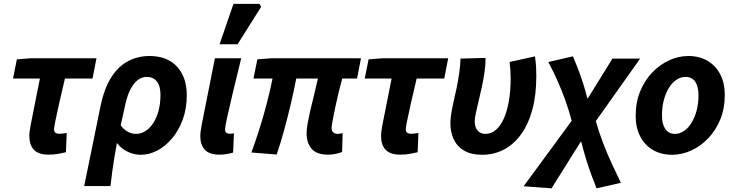

<svg xmlns="http://www.w3.org/2000/svg" viewBox="-20 -803 3867 1011"><path d="M235.8 11.3Q182.2 11.3 158.3 -14.6Q134.5 -40.5 134.5 -85.7Q134.5 -98.9 136.4 -113.3Q138.3 -127.7 141.8 -146.3L190.1 -389.4H48.5L68.9 -490.5L139.5 -496.1H488L467.2 -389.4H321.9Q304.5 -316.8 291.8 -259.9Q279 -203 271.8 -167.4Q264.6 -131.8 264.6 -122.6Q264.6 -109 272.2 -103.9Q279.8 -98.7 289.6 -98.7Q303.3 -98.7 312.9 -100.2Q322.5 -101.7 331.3 -102.7L327.1 -1.3Q311.4 2.5 288.2 6.9Q264.9 11.3 235.8 11.3Z M423.3 176.7 509 -242.6Q528.5 -337.6 566.2 -396.2Q603.9 -454.9 655.4 -481.5Q706.9 -508.1 767.3 -508.1Q860.4 -508.1 911.9 -452.5Q963.4 -396.8 963.4 -301.8Q963.4 -230.4 942 -172.6Q920.5 -114.8 885.3 -73.4Q850.2 -32.1 807.6 -10Q765 12 722.1 12Q685.5 12 652.3 -3.9Q619 -19.8 595.6 -50.1Q588 -9.6 582 27.7Q576 65 570.9 101.8Q565.7 138.7 561.7 176.7ZM696.1 -98Q721.5 -98 744.5 -112.1Q767.5 -126.1 785.8 -153.2Q804.2 -180.3 814.6 -218.5Q825 -256.6 825 -304.8Q825 -349.7 806 -373.9Q787 -398.1 752.1 -398.1Q728.4 -398.1 707 -382.9Q685.7 -367.6 668.3 -335.3Q650.9 -302.9 639.8 -252.6L615.5 -142.7Q628.1 -126.1 641.6 -116.4Q655.2 -106.6 669.2 -102.3Q683.2 -98 696.1 -98Z M1135.1 11.3Q1082.2 11.3 1058.5 -14.6Q1034.8 -40.5 1034.8 -85.7Q1034.8 -98.9 1036.7 -113.3Q1038.6 -127.7 1042.1 -146.3L1111.6 -496.1H1250Q1225 -393.8 1205.8 -313.7Q1186.5 -233.6 1175.8 -184Q1165 -134.5 1165 -122.6Q1165 -109 1172.3 -103.9Q1179.6 -98.7 1189.1 -98.7Q1193.7 -98.7 1199.7 -99.2Q1205.6 -99.7 1211.8 -101.1L1207.6 0.4Q1195.6 4.2 1177.2 7.7Q1158.7 11.3 1135.1 11.3ZM1136.2 -569.9 1209.4 -782.7H1346.5L1355.1 -767.2L1231.1 -569.9Z M1707.3 11.3Q1647.3 11.3 1620.9 -19.5Q1594.4 -50.3 1594.4 -102.4Q1594.4 -122.6 1600.4 -155.6Q1606.5 -188.7 1615.8 -228.9Q1625.2 -269.1 1635.6 -310.6Q1646 -352.2 1654 -389.4H1539.9Q1528 -327.9 1512 -259.2Q1495.9 -190.6 1477.1 -121.3Q1458.2 -52 1437 10.6L1303.6 0Q1341.2 -101.7 1369.7 -203.2Q1398.1 -304.7 1415 -389.4H1314.6L1335.1 -490.5L1407.4 -496.1H1880.8L1860 -389.4H1782.2Q1773.5 -358.9 1765.2 -325.2Q1756.9 -291.6 1750 -258.7Q1743 -225.8 1737.4 -198.6Q1731.8 -171.3 1728.8 -153.3Q1725.9 -135.3 1725.9 -130.3Q1725.9 -112.6 1735.3 -105.3Q1744.7 -97.9 1761.1 -97.9Q1766.1 -97.9 1771.4 -99.4Q1776.8 -100.9 1784.1 -102.3L1781.5 -2.5Q1768.9 2.2 1749.9 6.7Q1730.8 11.3 1707.3 11.3Z M2087.8 11.3Q2034.2 11.3 2010.3 -14.6Q1986.5 -40.5 1986.5 -85.7Q1986.5 -98.9 1988.4 -113.3Q1990.3 -127.7 1993.8 -146.3L2042.1 -389.4H1900.5L1920.9 -490.5L1991.5 -496.1H2340L2319.2 -389.4H2173.9Q2156.5 -316.8 2143.8 -259.9Q2131 -203 2123.8 -167.4Q2116.6 -131.8 2116.6 -122.6Q2116.6 -109 2124.2 -103.9Q2131.8 -98.7 2141.6 -98.7Q2155.3 -98.7 2164.9 -100.2Q2174.5 -101.7 2183.3 -102.7L2179.1 -1.3Q2163.4 2.5 2140.2 6.9Q2116.9 11.3 2087.8 11.3Z M2518.8 12Q2461.4 12 2424.3 -9.6Q2387.1 -31.2 2369.4 -69.2Q2351.6 -107.2 2351.6 -154.4Q2351.6 -177.7 2356.4 -206.8Q2361.2 -236 2368.9 -269.7Q2376.7 -303.5 2384.5 -340.5Q2392.2 -377.6 2397.8 -416.4Q2403.4 -455.2 2405 -494.5L2536.9 -498.1Q2536.9 -461.6 2531.2 -422.3Q2525.5 -382.9 2516.9 -343.3Q2508.3 -303.8 2499.7 -268.7Q2491.2 -233.6 2485.5 -206.8Q2479.8 -180 2479.8 -165.3Q2479.8 -131.3 2495.4 -114.7Q2511 -98 2535.7 -98Q2565.5 -98 2589.8 -118Q2614 -138 2631.7 -176Q2649.3 -214 2659.1 -267.9Q2668.9 -321.8 2668.9 -389.4Q2668.9 -410.1 2667.5 -433.6Q2666 -457 2663.5 -476.7L2797 -506.1Q2802 -471.2 2803 -447.4Q2804 -423.5 2804 -402.8Q2804 -301.5 2782.8 -224.3Q2761.5 -147.1 2722.9 -94.5Q2684.4 -41.9 2632.4 -14.9Q2580.4 12 2518.8 12Z M2884.1 188.7 2737.1 177.8 2990.3 -166.9Q2975.9 -221.7 2956.7 -275.3Q2937.4 -328.9 2914.7 -379.7Q2891.9 -430.5 2867.2 -476.4L2997 -506.5Q3008.9 -478.5 3022.8 -442.5Q3036.7 -406.5 3049.7 -366.4Q3062.7 -326.4 3072.6 -285.6H3075.7L3204.9 -494.5H3350.8L3117.3 -165.3Q3133.7 -107.2 3155.9 -49.5Q3178 8.2 3202.5 61Q3226.9 113.9 3249.3 159.6L3121.2 188.7Q3109.8 160.5 3095.5 122Q3081.2 83.5 3067.2 38.3Q3053.1 -6.9 3041 -55.3H3037Z M3519.1 12Q3461.2 12 3418.1 -13.3Q3374.9 -38.6 3351.1 -84.7Q3327.2 -130.8 3327.2 -192.5Q3327.2 -264.4 3351 -322.2Q3374.8 -380.1 3414.8 -421.7Q3454.9 -463.4 3504.2 -485.8Q3553.6 -508.1 3604.5 -508.1Q3662.4 -508.1 3705.6 -482.8Q3748.7 -457.5 3772.6 -411.4Q3796.4 -365.3 3796.4 -303.6Q3796.4 -231.7 3772.6 -173.9Q3748.8 -116.1 3708.8 -74.4Q3668.8 -32.7 3619.5 -10.4Q3570.2 12 3519.1 12ZM3534.3 -98Q3559.5 -98 3581.9 -113.5Q3604.3 -129 3621.3 -156.5Q3638.3 -184 3648.2 -221Q3658 -258 3658 -300.9Q3658 -346.9 3641 -372.5Q3624 -398.1 3589.4 -398.1Q3564.2 -398.1 3541.8 -383Q3519.3 -367.9 3502.3 -340.4Q3485.3 -313 3475.5 -276Q3465.6 -239 3465.6 -195.2Q3465.6 -150.3 3483.1 -124.2Q3500.5 -98 3534.3 -98Z"/></svg>

Font: Source Sans 3
Style: Italic
Weight: 200
Italic angle: -11°
Designer: Paul D. Hunt
Foundry: Adobe
Version: Version 3.046;hotconv 1.0.118;makeotfexe 2.5.65603